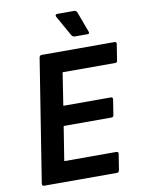

<svg xmlns="http://www.w3.org/2000/svg" viewBox="-93 -910 726 973"><g transform="rotate(-10 270.5 -423.0)"><path d="M54 0Q43 0 44 -12L144 -643Q146 -655 157 -655H531Q543 -655 541 -643L528 -561Q527 -550 517 -550H246L220 -382H464Q476 -382 474 -370L462 -293Q461 -281 451 -281H204L176 -105H443Q455 -105 454 -94L441 -12Q439 0 429 0ZM338 -718Q328 -718 321 -729L262 -834Q260 -838 262 -842Q264 -846 270 -846H358Q368 -846 373 -834L412 -729Q416 -718 403 -718Z"/></g></svg>

Font: Sofia Sans
Style: Bold Italic
Weight: 700
Italic angle: -9°
Designer: Botio Nikoltchev, Ani Petrova
Foundry: lettersoup
Version: Version 4.101; ttfautohint (v1.8.4.7-5d5b)